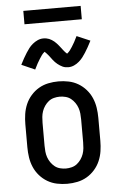

<svg xmlns="http://www.w3.org/2000/svg" viewBox="-61 -952 621 1001"><g transform="rotate(-5 250.0 -451.0)"><path d="M250 8Q223 8 196.5 2.5Q170 -3 147 -16.5Q124 -30 106 -50.5Q88 -71 77.5 -95.5Q67 -120 63 -146.5Q59 -173 59 -200V-320Q59 -347 63 -373.5Q67 -400 77.5 -424.5Q88 -449 106 -469.5Q124 -490 147 -503.5Q170 -517 196.5 -522.5Q223 -528 250 -528Q277 -528 303.5 -522.5Q330 -517 353 -503.5Q376 -490 394 -469.5Q412 -449 422.5 -424.5Q433 -400 437 -373.5Q441 -347 441 -320V-200Q441 -173 437 -146.5Q433 -120 422.5 -95.5Q412 -71 394 -50.5Q376 -30 353 -16.5Q330 -3 303.5 2.5Q277 8 250 8ZM250 -72Q265 -72 280.5 -76Q296 -80 308 -89.5Q320 -99 329 -112Q338 -125 343 -139.5Q348 -154 349.5 -169.5Q351 -185 351 -200V-320Q351 -335 349.5 -350.5Q348 -366 343 -380.5Q338 -395 329 -408Q320 -421 308 -430.5Q296 -440 280.5 -444Q265 -448 250 -448Q235 -448 219.5 -444Q204 -440 192 -430.5Q180 -421 171 -408Q162 -395 157 -380.5Q152 -366 150.5 -350.5Q149 -335 149 -320V-200Q149 -185 150.5 -169.5Q152 -154 157 -139.5Q162 -125 171 -112Q180 -99 192 -89.5Q204 -80 219.5 -76Q235 -72 250 -72ZM308 -597Q300 -597 292.5 -598.5Q285 -600 278.5 -603Q272 -606 265 -610.5Q258 -615 252.5 -619.5Q247 -624 241 -630Q235 -636 230.5 -642Q226 -648 221.5 -654Q217 -660 211.5 -667Q206 -674 201 -679Q196 -684 192 -688Q182 -680 176.5 -672Q171 -664 164.5 -654Q158 -644 150.5 -630.5Q143 -617 135 -600L65 -631Q74 -649 82.5 -664Q91 -679 99 -691.5Q107 -704 115 -714.5Q123 -725 135 -735Q147 -745 161.5 -751.5Q176 -758 192 -758Q200 -758 207.5 -756.5Q215 -755 221.5 -752.5Q228 -750 235 -745.5Q242 -741 247.5 -736.5Q253 -732 259 -725.5Q265 -719 269.5 -713.5Q274 -708 278.5 -702Q283 -696 288.5 -689Q294 -682 298.5 -677Q303 -672 308 -668Q318 -676 323.5 -683.5Q329 -691 335.5 -701Q342 -711 349.5 -724.5Q357 -738 365 -755L435 -725Q426 -707 417.5 -692Q409 -677 401 -664.5Q393 -652 385 -641.5Q377 -631 365 -620.5Q353 -610 338.5 -603.5Q324 -597 308 -597ZM400 -840H100V-910H400Z"/></g></svg>

Font: Iosevka Curly Slab Medium
Style: Regular
Weight: 500
Monospace: yes
Designer: Belleve Invis
Foundry: Belleve Invis
Version: Version 22.1.2; ttfautohint (v1.8.4)